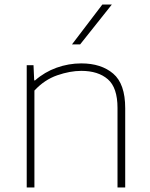

<svg xmlns="http://www.w3.org/2000/svg" viewBox="-20 -828 662 848"><path d="M98 0V-540H128L131 -473H135Q177 -510 230 -529Q283 -548 339 -548Q427 -548 480 -502.8Q533 -457.5 533 -350V0H499V-351Q499 -441 456.2 -478Q413.5 -515 339 -515Q289.5 -515 233 -495.5Q176.5 -476 132 -428V0ZM298 -632 432 -808H474L334 -632Z"/></svg>

Font: Encode Sans Expanded Expanded Thin
Style: Regular
Weight: 100
Width: 7
Designer: Multiple Designers
Foundry: Impallari Type
Version: Version 3.000; ttfautohint (v1.8.3) -l 8 -r 50 -G 200 -x 14 